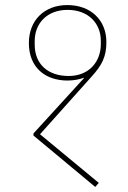

<svg xmlns="http://www.w3.org/2000/svg" viewBox="-20 -730 504 758"><path d="M356 8 370 -8 138 -200 342 -428C383 -473 400 -507 400 -564C400 -650 339 -710 246 -710C155 -710 94 -650 94 -560C94 -463 159 -412 247 -412C270 -412 297 -417 310 -423L311 -421L112 -203V-195ZM251 -430C170 -430 117 -476 117 -554V-568C117 -637 165 -691 247 -691C329 -691 378 -637 378 -570V-555C378 -489 334 -430 251 -430Z"/></svg>

Font: IBM Plex Devanagari Thin
Style: Regular
Weight: 100
Designer: Mike Abbink, Paul van der Laan, Pieter van Rosmalen, Erin McLaughlin
Foundry: Bold Monday
Version: Version 1.0